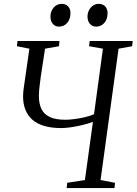

<svg xmlns="http://www.w3.org/2000/svg" viewBox="-20 -950 690 970"><path d="M317 0 319.5 -26.5 409 -40.5 449.5 -334.5Q424.5 -325 395.2 -318Q366 -311 338.2 -307Q310.5 -303 289 -303Q241.5 -303 205.2 -313.2Q169 -323.5 145 -344Q121 -364.5 108.8 -394.5Q96.5 -424.5 96.5 -463.5Q96.5 -473.5 97.5 -484.2Q98.5 -495 100 -506L128.5 -704L65.5 -716.5L68.5 -743H280.5L278 -716.5L207.5 -704L186 -563Q182.5 -535.5 179.5 -511Q176.5 -486.5 176.5 -464.5Q176.5 -427 189 -400.2Q201.5 -373.5 230.8 -359.2Q260 -345 310.5 -345Q331 -345 357 -348.5Q383 -352 409 -358Q435 -364 455 -373L500 -704L430 -716.5L433 -743H650.5L647.5 -716.5L579 -704L488 -40.5L561 -26.5L558.5 0ZM277.5 -815.5Q259 -815.5 246.8 -829.5Q234.5 -843.5 235 -867.5Q235 -893 251.2 -911.8Q267.5 -930.5 291.5 -930.5Q313 -930.5 324.8 -917Q336.5 -903.5 336 -884Q336 -853 319.5 -834.2Q303 -815.5 277.5 -815.5ZM465 -815.5Q446.5 -815.5 434.2 -829.5Q422 -843.5 422 -867.5Q422.5 -893 438.5 -911.8Q454.5 -930.5 478.5 -930.5Q500.5 -930.5 512 -917Q523.5 -903.5 523.5 -884Q523.5 -853 507 -834.2Q490.5 -815.5 465 -815.5Z"/></svg>

Font: Merriweather 96pt Light
Style: Italic
Weight: 300
Italic angle: -7.8°
Version: Version 2.101